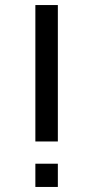

<svg xmlns="http://www.w3.org/2000/svg" viewBox="-20 -740 369 760"><path d="M209 -180H120V-720H209ZM209 0H120V-92H209Z"/></svg>

Font: CCSD_manrope Medium
Style: Regular
Weight: 500
Designer: Mikhail Sharanda
Foundry: Mikhail Sharanda
Version: Version 4.503